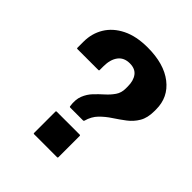

<svg xmlns="http://www.w3.org/2000/svg" viewBox="-203 -874 1006 1006"><g transform="rotate(45 300.0 -371.0)"><path d="M342.5 -232.5H247.5Q242.5 -232.5 242 -237Q235.5 -281.5 247.8 -312.2Q260 -343 282 -366Q304 -389 327 -409.5Q350 -430 366.2 -453.5Q382.5 -477 382.5 -509V-524Q382.5 -567 363.5 -592.2Q344.5 -617.5 304.5 -617.5Q261.5 -617.5 239.5 -588Q217.5 -558.5 217.5 -508.5V-481Q217.5 -476 212.5 -476H57.5Q52.5 -476 52.5 -481V-526Q52.5 -587 82.2 -636Q112 -685 170 -713.8Q228 -742.5 312 -742.5Q433 -742.5 502.8 -688.2Q572.5 -634 572.5 -544V-531.5Q572.5 -481 553.2 -448.5Q534 -416 504.2 -393.5Q474.5 -371 442.8 -350.2Q411 -329.5 385.2 -303.2Q359.5 -277 348.5 -236.5Q347 -232.5 342.5 -232.5ZM382.5 0H212.5Q207.5 0 207.5 -5V-162.5Q207.5 -167.5 212.5 -167.5H382.5Q387.5 -167.5 387.5 -162.5V-5Q387.5 0 382.5 0Z"/></g></svg>

Font: MFEK Sans
Style: Bold
Weight: 700
Designer: Owen Earl
Foundry: indestructible type*
Version: Version 0.001; ttfautohint (v1.8.4.7-5d5b)